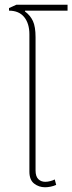

<svg xmlns="http://www.w3.org/2000/svg" viewBox="-20 -781 305 810"><path d="M170 9Q144 9 124 -6.5Q104 -22 104 -57V-636Q104 -682 82 -709Q60 -736 18 -736V-747L49 -761H265V-736H86L85 -733Q108 -716 119 -692Q130 -668 130 -624V-62Q130 -37 141.5 -25.5Q153 -14 171 -14Q181 -14 192.5 -17Q204 -20 211 -24L217 -1Q206 4 193.5 6.5Q181 9 170 9Z"/></svg>

Font: Noto Sans Thai UI SemCond Thin
Style: Regular
Weight: 100
Width: 4
Designer: Monotype Design Team
Foundry: Monotype Imaging Inc.
Version: Version 2.000